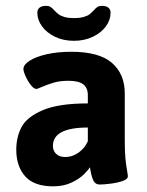

<svg xmlns="http://www.w3.org/2000/svg" viewBox="-20 -641 513 668"><path d="M36.6 0ZM36.6 -120.1Q36.6 -163.6 54.7 -198.5Q72.8 -233.4 127.9 -257.3Q183.1 -281.2 285.6 -281.2V-310.1Q285.6 -335.4 269.5 -347.7Q253.4 -359.9 218.3 -359.9Q189 -359.9 168 -353.8Q147 -347.7 122.6 -337.4Q109.9 -331.5 106.9 -331.5Q98.1 -331.5 87.6 -344.7Q77.1 -357.9 69.3 -375Q61.5 -392.1 61.5 -400.9Q61.5 -416 83.3 -429.9Q105 -443.8 143.1 -452.4Q181.2 -460.9 227.5 -460.9Q325.2 -460.9 369.6 -422.1Q414.1 -383.3 414.1 -315.9V-153.3Q414.1 -112.8 416.3 -90.3Q418.5 -67.9 422.4 -45.9Q424.8 -32.7 424.8 -27.3Q424.8 -17.6 406.5 -11.2Q388.2 -4.9 364.7 -2Q341.3 1 327.1 1Q312 1 305.4 -12Q298.8 -24.9 294.9 -47.4Q294.4 -50.3 293.9 -53.2Q293.5 -56.2 292.5 -59.1Q287.6 -49.8 271.7 -34.2Q255.9 -18.6 228.5 -5.6Q201.2 7.3 165 7.3Q98.6 7.3 67.6 -27.6Q36.6 -62.5 36.6 -120.1ZM285.6 -149.4V-197.3Q164.1 -197.3 164.1 -133.3Q164.1 -116.2 175.5 -105.5Q187 -94.7 207.5 -94.7Q231.9 -94.7 253.4 -110.1Q274.9 -125.5 285.6 -149.4ZM109.9 -596.7Q109.9 -608.4 117.7 -614.5Q125.5 -620.6 140.1 -620.6Q149.9 -620.6 155.8 -616.9Q161.6 -613.3 168.9 -605Q177.2 -596.2 184.1 -591.1Q190.9 -585.9 203.9 -582Q216.8 -578.1 237.3 -578.1Q258.8 -578.1 272.2 -582.3Q285.6 -586.4 292 -591.6Q298.3 -596.7 307.6 -606.4Q314 -613.8 319.6 -617.2Q325.2 -620.6 335 -620.6Q349.1 -620.6 356.9 -614.5Q364.7 -608.4 364.7 -596.7Q364.7 -571.8 348.4 -549.3Q332 -526.9 302.7 -512.9Q273.4 -499 237.3 -499Q200.7 -499 171.6 -512.9Q142.6 -526.9 126.2 -549.3Q109.9 -571.8 109.9 -596.7Z"/></svg>

Font: Jaldi
Style: Bold
Weight: 400
Designer: Pablo Cosgaya and Nicolas Silva
Foundry: Omnibus-Type
Version: Version 1.007